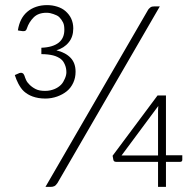

<svg xmlns="http://www.w3.org/2000/svg" viewBox="-20 -732 758 752"><path d="M630 -124V-358H597L421 -122L424 -106C425 -101 428 -98 436 -98H599V0H630V-98H685C691 -98 694 -101 694 -106V-124ZM164 -712C134 -712 107 -703 87 -686C67 -669 55 -645 50 -613C55 -612 59 -611 62 -611C65 -611 66 -610 68 -610H72H73C79 -610 83 -613 85 -620C91 -638 100 -652 112 -664C124 -676 141 -682 162 -682C172 -682 181 -680 189 -677C197 -674 206 -671 212 -665C218 -659 223 -652 227 -644C231 -636 232 -626 232 -615C232 -594 225 -577 210 -565C195 -553 172 -546 142 -545V-520C160 -520 176 -518 188 -515C200 -512 210 -507 218 -501C226 -495 230 -488 234 -479C238 -470 240 -460 240 -449C240 -441 238 -433 234 -424C230 -415 226 -407 219 -400C212 -393 203 -387 193 -383C183 -379 171 -376 157 -376C142 -376 130 -378 120 -383C110 -388 102 -394 96 -400C90 -406 85 -412 82 -419C79 -426 77 -431 76 -435L74 -439C73 -442 71 -444 69 -445C67 -446 65 -447 62 -447C60 -447 58 -446 57 -446C56 -446 55 -446 54 -445L38 -438C42 -426 46 -415 52 -404C58 -393 65 -382 74 -374C83 -366 94 -359 108 -354C122 -349 138 -346 158 -346C174 -346 190 -349 204 -354C218 -359 231 -366 242 -375C253 -384 261 -395 267 -408C273 -421 276 -435 276 -451C276 -473 270 -491 257 -505C244 -519 225 -529 201 -535C221 -541 237 -551 249 -566C261 -580 267 -599 267 -621C267 -635 264 -648 259 -659C254 -670 246 -680 237 -688C228 -696 217 -702 204 -706C191 -710 179 -712 164 -712ZM599 -291V-123H456L600 -317C599 -307 599 -299 599 -291ZM205 -15 606 -707H585C578 -707 573 -706 569 -703C565 -700 561 -696 558 -690L158 0H178C184 0 189 -1 193 -3C197 -5 201 -9 205 -15Z"/></svg>

Font: SVN-Aleo
Style: Light
Weight: 300
Designer: Alessio Laiso
Version: Version 1.2.2